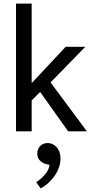

<svg xmlns="http://www.w3.org/2000/svg" viewBox="-20 -730 507 1067"><path d="M156 -172V0H69V-710H156V-268L345 -470H454L261 -272L463 0H359L203 -219ZM237 182Q222 179 204.5 164.5Q187 150 187 124Q187 100 202.5 82.5Q218 65 246 65Q258 65 270 70Q282 75 292.5 85.5Q303 96 309.5 112.5Q316 129 316 153Q316 176 308 199.5Q300 223 285 245Q270 267 250 285.5Q230 304 206 317L181 282Q209 265 231 238.5Q253 212 255 186Z"/></svg>

Font: Ek Mukta
Style: Regular
Weight: 400
Designer: Girish Dalvi and Yashodeep Gholap
Foundry: Ek Type
Version: Version 2.538;PS 1.001;hotconv 16.6.51;makeotf.lib2.5.65220;